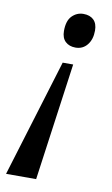

<svg xmlns="http://www.w3.org/2000/svg" viewBox="-84 -587 474 811"><g transform="rotate(10 153.5 -182.0)"><path d="M138 -458Q138 -502 158.5 -522.5Q179 -543 207 -543Q235 -543 251 -527.5Q267 -512 267 -482Q267 -444 248 -420.5Q229 -397 198 -397Q171 -397 154.5 -412.5Q138 -428 138 -458ZM156 -325H201L131 179H2Z"/></g></svg>

Font: Noto Serif CondSemiBold
Style: Italic
Weight: 600
Width: 3
Italic angle: -12°
Designer: Monotype Design Team
Foundry: Monotype Imaging Inc.
Version: Version 1.001